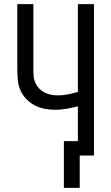

<svg xmlns="http://www.w3.org/2000/svg" viewBox="-20 -755 540 932"><path d="M290 157V-70H358V-239Q331 -232 303 -227Q275 -222 247 -222Q221 -222 196 -227Q171 -232 148 -244Q125 -256 107 -275Q89 -294 79 -317Q69 -340 66.5 -366Q64 -392 64 -417V-735H142V-417Q142 -401 143.5 -384Q145 -367 152 -352Q159 -337 170.5 -325Q182 -313 197 -305.5Q212 -298 228.5 -295Q245 -292 261 -292Q286 -292 310.5 -297Q335 -302 358 -309V-735H436V0H367V157Z"/></svg>

Font: Iosevka SS18
Style: Regular
Weight: 400
Monospace: yes
Designer: Belleve Invis
Foundry: Belleve Invis
Version: Version 25.1.1; ttfautohint (v1.8.4)